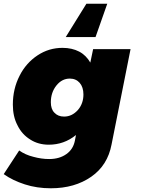

<svg xmlns="http://www.w3.org/2000/svg" viewBox="-46 -808 757 1031"><path d="M87 182C130 196 177 203 227 203C313 203 385 182 444 141C503 100 539 42 553 -32L655 -544H454L439 -472C424 -498 404 -518 379 -531C354 -544 324 -551 290 -551C241 -551 197 -538 156 -511C115 -484 82 -447 59 -401C35 -354 23 -303 23 -246C23 -204 31 -167 48 -135C64 -102 87 -77 116 -59C145 -40 179 -31 216 -31C270 -31 319 -48 362 -83L356 -52C350 -22 335 2 311 19C286 37 255 46 218 46C190 46 162 42 133 34C104 27 78 15 57 0L-26 127C6 150 44 168 87 182ZM372 -217C351 -194 327 -182 298 -182C276 -182 259 -189 246 -203C233 -216 227 -235 227 -259C227 -294 237 -324 257 -349C277 -374 301 -386 329 -386C351 -386 369 -378 382 -363C395 -348 402 -327 402 -301C402 -268 392 -240 372 -217ZM467 -609 530 -788H418L307 -609Z"/></svg>

Font: Argentum Sans ExtraBold
Style: Italic
Weight: 800
Italic angle: -11.3°
Designer: Julieta Ulanovsky
Foundry: Julieta Ulanovsky
Version: Version 5.001;February 15, 2019;FontCreator 11.5.0.2425 64-b